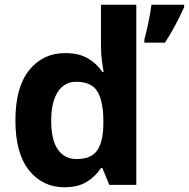

<svg xmlns="http://www.w3.org/2000/svg" viewBox="-20 -780 797 810"><path d="M251 10Q160 10 102.5 -61.5Q45 -133 45 -272Q45 -412 103 -484Q161 -556 255 -556Q314 -556 352 -533Q390 -510 412 -476H417Q414 -492 410 -522.5Q406 -553 406 -585V-760H555V0H441L412 -71H406Q384 -37 347 -13.5Q310 10 251 10ZM303 -109Q365 -109 390 -145.5Q415 -182 416 -255V-271Q416 -351 391.5 -393Q367 -435 301 -435Q252 -435 224 -392.5Q196 -350 196 -270Q196 -190 224 -149.5Q252 -109 303 -109ZM757 -750Q742 -717 722 -678.5Q702 -640 676 -600H589V-613Q597 -642 606 -685Q615 -728 619 -760H757Z"/></svg>

Font: Noto Sans Gurmukhi
Style: Bold
Weight: 700
Designer: Jelle Bosma - Monotype Design Team
Foundry: Monotype Imaging Inc.
Version: Version 2.004; ttfautohint (v1.8.4.7-5d5b)